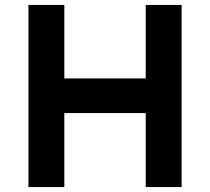

<svg xmlns="http://www.w3.org/2000/svg" viewBox="-20 -756 849 776"><path d="M714 -736V0H569V-299H240V0H95V-736H240V-439H569V-736Z"/></svg>

Font: Reem Kufi Ink
Style: Bold
Weight: 700
Designer: Khaled Hosny
Version: Version 1.002